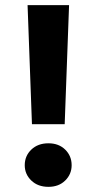

<svg xmlns="http://www.w3.org/2000/svg" viewBox="-20 -720 374 745"><path d="M104 -238 87 -700H248L231 -238ZM168 5Q127 5 101.5 -19.5Q76 -44 76 -79Q76 -115 101.5 -139.5Q127 -164 168 -164Q208 -164 233 -139.5Q258 -115 258 -79Q258 -44 233 -19.5Q208 5 168 5Z"/></svg>

Font: DM Sans 12pt Black
Style: Regular
Weight: 900
Version: Version 4.004;gftools[0.9.30]